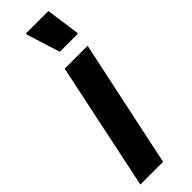

<svg xmlns="http://www.w3.org/2000/svg" viewBox="-252 -715 723 723"><g transform="rotate(-45 110.0 -353.5)"><path d="M-8 0 99 -510H221L113 0ZM131 -568 89 -701 90 -707H209L228 -573L227 -568Z"/></g></svg>

Font: Saira Condensed
Style: Bold Italic
Weight: 700
Width: 3
Italic angle: -12°
Designer: Hector Gatti with collaboration of the Omnibus-Type team
Foundry: Omnibus-Type
Version: Version 1.101